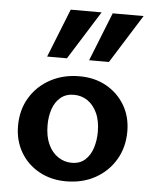

<svg xmlns="http://www.w3.org/2000/svg" viewBox="-52 -755 638 811"><g transform="rotate(5 267.0 -349.0)"><path d="M258 13Q194 13 143.5 -15Q93 -43 64.5 -92Q36 -141 36 -203Q36 -271 67.5 -323Q99 -375 153.5 -404.5Q208 -434 277 -434Q341 -434 390.5 -406.5Q440 -379 469 -330.5Q498 -282 498 -219Q498 -152 467 -99.5Q436 -47 382 -17Q328 13 258 13ZM275 -67Q310 -67 332 -87Q354 -107 364 -139Q374 -171 374 -206Q374 -254 358.5 -287Q343 -320 317.5 -337Q292 -354 260 -354Q226 -354 203.5 -335Q181 -316 170.5 -285Q160 -254 160 -217Q160 -169 175.5 -135.5Q191 -102 217.5 -84.5Q244 -67 275 -67ZM133 -505 215 -711H346L217 -505ZM311 -505 393 -711H524L395 -505Z"/></g></svg>

Font: Ysabeau
Style: Bold
Weight: 700
Designer: Christian Thalmann (Catharsis Fonts)
Version: Version 2.000;gftools[0.9.27.dev2+g8671c4b]